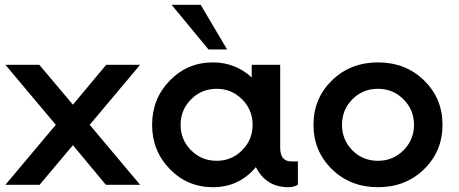

<svg xmlns="http://www.w3.org/2000/svg" viewBox="-20 -770 1911 800"><path d="M563.8 -500 353.8 -250 563.8 0H421.2L283.8 -165L145 0H2.5L212.5 -250L2.5 -500H143.8L283.8 -333.8L422.5 -500Z M926.2 -563.8H848.8L695 -750H816.2ZM1193.8 -97.5H1221.2V0Q1203.8 10 1181.2 10Q1088.8 10 1046.2 -73.8Q976.2 10 867.5 10Q761.2 10 687.5 -65.6Q613.8 -141.2 613.8 -250Q613.8 -358.8 687.5 -434.4Q761.2 -510 867.5 -510Q960 -510 1028.8 -447.5V-500H1147.5V-153.8Q1147.5 -97.5 1193.8 -97.5ZM776.2 -143.8Q820 -100 882.5 -100Q945 -100 988.8 -143.8Q1032.5 -187.5 1032.5 -250Q1032.5 -312.5 988.8 -356.2Q945 -400 882.5 -400Q820 -400 776.2 -356.2Q732.5 -312.5 732.5 -250Q732.5 -187.5 776.2 -143.8Z M1746.9 -65Q1670 10 1555 10Q1440 10 1363.1 -65Q1286.2 -140 1286.2 -250Q1286.2 -360 1363.1 -435Q1440 -510 1555 -510Q1670 -510 1746.9 -435Q1823.8 -360 1823.8 -250Q1823.8 -140 1746.9 -65ZM1555 -100Q1617.5 -100 1661.2 -143.8Q1705 -187.5 1705 -250Q1705 -312.5 1661.2 -356.2Q1617.5 -400 1555 -400Q1491.2 -400 1448.1 -356.2Q1405 -312.5 1405 -250Q1405 -187.5 1448.1 -143.8Q1491.2 -100 1555 -100Z"/></svg>

Font: Now Medium
Style: Regular
Weight: 500
Designer: Alfredo Marco Pradil
Foundry: Alfredo Marco Pradil
Version: Version 1.002;PS 001.002;hotconv 1.0.88;makeotf.lib2.5.64775